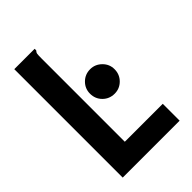

<svg xmlns="http://www.w3.org/2000/svg" viewBox="-190 -701 780 780"><g transform="rotate(-45 200.0 -311.5)"><path d="M42 -623H159V-614Q153 -608 152 -601Q151 -594 151 -577V-97H369V0H42ZM260 -264Q230 -264 209.5 -284.5Q189 -305 189 -335Q189 -364 209.5 -384.5Q230 -405 260 -405Q288 -405 309 -384.5Q330 -364 330 -335Q330 -305 309.5 -284.5Q289 -264 260 -264Z"/></g></svg>

Font: Inconsolata Condensed ExtraBold
Style: Regular
Weight: 800
Width: 3
Monospace: yes
Designer: Raph Levien, Cyreal, Brenton Simpson
Foundry: Raph Levien, Cyreal, Google
Version: Version 3.001; ttfautohint (v1.8.2.53-6de2)